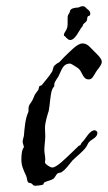

<svg xmlns="http://www.w3.org/2000/svg" viewBox="-20 -578 348 619"><path d="M308 -380C308 -390 289 -407 283 -413C270 -426 262 -438 246 -438C229 -438 207 -413 191 -398C186 -394 171 -376 169 -376C166 -376 156 -367 155 -366C151 -361 151 -353 148 -347C138 -331 125 -317 115 -304C114 -302 109 -302 107 -300C105 -297 105 -292 104 -289C101 -284 96 -279 93 -274C90 -268 88 -262 85 -256C80 -245 72 -241 72 -228V-223C72 -221 72 -218 71 -216C61 -195 59 -162 57 -140C56 -134 53 -127 53 -121C53 -115 57 -109 57 -103C50 -96 49 -75 49 -67C48 -46 55 -31 64 -12C68 -3 66 4 71 10C74 13 79 11 82 14C87 17 85 20 93 21C98 21 116 19 119 17C120 17 121 11 123 10C130 6 146 3 151 -1C157 -4 160 -15 166 -19C168 -21 175 -21 177 -22C193 -32 201 -46 213 -60C227 -74 246 -88 257 -103C261 -108 263 -116 268 -121C276 -129 294 -135 294 -149C294 -156 287 -158 285 -158C270 -158 257 -133 250 -125C242 -117 243 -118 239 -110C238 -109 232 -108 232 -106C222 -96 214 -89 206 -81C193 -69 163 -38 149 -38C140 -38 126 -50 126 -52C125 -53 125 -54 125 -55C125 -58 126 -62 126 -64C126 -74 123 -84 123 -94C123 -110 126 -126 126 -139C126 -146 125 -155 125 -165C125 -185 135 -214 137 -220C141 -239 142 -274 148 -289C149 -293 155 -300 155 -300C155 -302 155 -304 155 -305C155 -315 166 -326 169 -333C179 -352 182 -373 206 -373C210 -373 229 -360 232 -358C246 -347 246 -322 266 -322C278 -322 281 -333 290 -347C299 -360 308 -369 308 -378ZM270 -529C271 -531 271 -533 271 -535C271 -544 260 -549 259 -551C255 -554 254 -558 247 -558C240 -558 234 -554 234 -554C228 -553 216 -554 208 -547C205 -544 206 -538 201 -532C198 -528 198 -523 198 -519C198 -513 198 -507 198 -500C198 -480 186 -475 186 -465C186 -464 186 -463 186 -463C190 -463 197 -449 206 -449C224 -449 237 -485 245 -492C248 -495 246 -496 248 -499C251 -503 257 -507 259 -510C262 -515 260 -520 263 -525C263 -526 269 -527 270 -529Z"/></svg>

Font: Jim Nightshade
Style: Regular
Weight: 400
Designer: Astigmatic (AOETI)
Foundry: Astigmatic (AOETI)
Version: Version 1.000